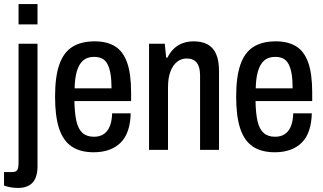

<svg xmlns="http://www.w3.org/2000/svg" viewBox="-38 -743 1603 952"><path d="M54 -622V-723H148V-622ZM50 189Q41 189 27.5 187.5Q14 186 1.5 183Q-11 180 -18 177V110H23Q42 110 48 99.5Q54 89 54 63V-526H148V82Q148 117 137.5 141Q127 165 105 177Q83 189 50 189Z M427 12Q360 12 317.5 -16.5Q275 -45 255 -106Q235 -167 235 -263Q235 -362 256 -422.5Q277 -483 320.5 -510.5Q364 -538 432 -538Q492 -538 532 -513.5Q572 -489 592 -433.5Q612 -378 612 -285V-242H331Q332 -181 341 -142Q350 -103 371 -84Q392 -65 428 -65Q449 -65 465 -72Q481 -79 492.5 -93Q504 -107 510.5 -129Q517 -151 518 -181H610Q609 -134 597 -97.5Q585 -61 561.5 -37Q538 -13 504 -0.5Q470 12 427 12ZM332 -305H515Q515 -347 510 -376.5Q505 -406 495 -425Q485 -444 468.5 -452.5Q452 -461 429 -461Q394 -461 373.5 -442.5Q353 -424 343 -389.5Q333 -355 332 -305Z M701 0V-526H779L786 -457H792Q806 -485 825.5 -503Q845 -521 869.5 -529.5Q894 -538 922 -538Q962 -538 990 -523.5Q1018 -509 1033 -476.5Q1048 -444 1048 -390V0H954V-369Q954 -390 950 -405.5Q946 -421 938 -431.5Q930 -442 917.5 -447.5Q905 -453 887 -453Q861 -453 840 -436.5Q819 -420 807 -388Q795 -356 795 -309V0Z M1325 12Q1258 12 1215.5 -16.5Q1173 -45 1153 -106Q1133 -167 1133 -263Q1133 -362 1154 -422.5Q1175 -483 1218.5 -510.5Q1262 -538 1330 -538Q1390 -538 1430 -513.5Q1470 -489 1490 -433.5Q1510 -378 1510 -285V-242H1229Q1230 -181 1239 -142Q1248 -103 1269 -84Q1290 -65 1326 -65Q1347 -65 1363 -72Q1379 -79 1390.5 -93Q1402 -107 1408.5 -129Q1415 -151 1416 -181H1508Q1507 -134 1495 -97.5Q1483 -61 1459.5 -37Q1436 -13 1402 -0.5Q1368 12 1325 12ZM1230 -305H1413Q1413 -347 1408 -376.5Q1403 -406 1393 -425Q1383 -444 1366.5 -452.5Q1350 -461 1327 -461Q1292 -461 1271.5 -442.5Q1251 -424 1241 -389.5Q1231 -355 1230 -305Z"/></svg>

Font: Archivo Condensed Medium
Style: Regular
Weight: 500
Width: 3
Designer: Hector Gatti
Foundry: Omnibus-Type
Version: Version 2.001